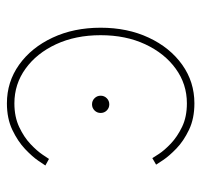

<svg xmlns="http://www.w3.org/2000/svg" viewBox="-34 -560 602 575"><g transform="rotate(90 267.5 -273.0)"><path d="M293 -247.1Q282.2 -247.1 274.7 -254.6Q267.1 -262.2 267.1 -272.9Q267.1 -283.7 274.7 -291.3Q282.2 -298.8 293 -298.8Q303.7 -298.8 311.3 -291.3Q318.8 -283.7 318.8 -272.9Q318.8 -262.2 311.3 -254.6Q303.7 -247.1 293 -247.1ZM290 7.8Q225.6 7.8 174.3 -28.8Q123 -65.4 93.3 -128.9Q63.5 -192.4 63.5 -272.9Q63.5 -353.5 93.3 -417Q123 -480.5 174.3 -517.1Q225.6 -553.7 290 -553.7Q335.4 -553.7 369.1 -537.6Q402.8 -521.5 425.3 -499.8Q447.8 -478 459.7 -460.2Q471.7 -442.4 473.6 -439L454.1 -427.7Q452.1 -431.2 441.4 -447.5Q430.7 -463.9 410.4 -483.2Q390.1 -502.4 360.4 -516.8Q330.6 -531.2 290 -531.2Q232.4 -531.2 186.3 -497.8Q140.1 -464.4 113 -406.2Q85.9 -348.1 85.9 -272.9Q85.9 -197.8 113 -139.4Q140.1 -81.1 186.3 -47.9Q232.4 -14.6 290 -14.6Q330.6 -14.6 361.1 -29.1Q391.6 -43.5 412.1 -63Q432.6 -82.5 443.6 -98.9Q454.6 -115.2 456.5 -118.2L476.1 -107.4Q474.1 -104 461.9 -86.2Q449.7 -68.4 426.8 -46.6Q403.8 -24.9 369.6 -8.5Q335.4 7.8 290 7.8Z"/></g></svg>

Font: Inter Thin
Style: Regular
Weight: 250
Designer: Rasmus Andersson
Foundry: rsms
Version: Version 4.001;git-66647c0bb